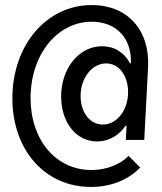

<svg xmlns="http://www.w3.org/2000/svg" viewBox="-20 -690 640 760"><path d="M364 -130C410 -130 450 -153 477 -192H481L478 -136H551L566 -423C574 -571 485 -670 343 -670C164 -670 29 -511 29 -301C29 -96 158 50 340 50C418 50 487 23 535 -27L489 -73C455 -38 400 -17 342 -17C201 -17 101 -136 101 -302C101 -473 206 -604 343 -604C441 -604 502 -538 498 -439H495C472 -482 433 -507 384 -507C293 -507 222 -420 222 -308C222 -205 282 -130 364 -130ZM387 -197C336 -197 299 -245 299 -310C299 -381 344 -439 400 -439C451 -439 487 -391 487 -325C487 -254 443 -197 387 -197Z"/></svg>

Font: CommitMono
Style: 400Regular
Weight: 400
Monospace: yes
Designer: Eigil Nikolajsen
Foundry: Eigil Nikolajsen
Version: Version 1.143